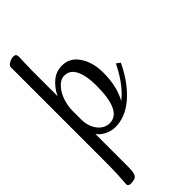

<svg xmlns="http://www.w3.org/2000/svg" viewBox="-277 -647 943 943"><g transform="rotate(-45 195.0 -175.0)"><path d="M61 -483.9V-308.1Q79.1 -347.7 110.4 -373.8Q141.6 -399.9 182.1 -399.9Q237.8 -399.9 269.8 -350.8Q301.8 -301.8 301.8 -231.9Q301.8 -134.8 265.1 -70.8Q324.7 -116.2 372.1 -210L377 -220.2L397 -205.1L392.1 -194.8Q346.2 -103.5 284.7 -51.8Q223.1 0 155.8 0Q127 0 101.1 -12.9Q75.2 -25.9 61 -45.9V185.1Q61 223.1 51.8 236.6Q42.5 250 13.2 250Q-6.8 250 -6.8 234.9Q-6.8 233.9 -5.4 218Q-3.9 202.1 -2.4 165Q-1 127.9 -1 75.2V-571.8Q-1 -581.5 14.2 -590.8Q29.3 -600.1 45.9 -600.1Q64 -600.1 64 -580.1Q64 -578.1 62.5 -544.7Q61 -511.2 61 -483.9ZM155.8 -356.9Q129.9 -356.9 107.7 -333Q85.4 -309.1 73.7 -274.4Q62 -239.7 62 -205.1V-148.9Q62 -97.2 87.4 -65.2Q112.8 -33.2 148.9 -33.2Q232.9 -33.2 232.9 -210.9Q232.9 -277.3 213.9 -317.1Q194.8 -356.9 155.8 -356.9Z"/></g></svg>

Font: Rochester
Style: Regular
Weight: 400
Designer: Gillian Fisher
Foundry: Font Diner, Inc DBA Sideshow
Version: Version 1.005